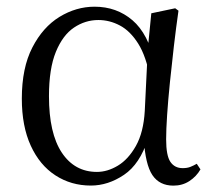

<svg xmlns="http://www.w3.org/2000/svg" viewBox="-20 -551 652 585"><path d="M256.8 14.4Q196.7 14.4 148.8 -16.7Q100.9 -47.8 73.7 -107.2Q46.5 -166.5 46.5 -250.6Q46.5 -344.2 78.6 -406.4Q110.6 -468.5 161.3 -499.6Q212.1 -530.6 268.2 -530.6Q335.2 -530.6 383.5 -489.4Q431.8 -448.1 451.7 -358.5H459.3L437.5 -312.6Q425.5 -379.3 401.1 -418.1Q376.6 -456.9 345.2 -473.4Q313.8 -490 279.7 -490Q239.8 -490 205.5 -467Q171.2 -444 150.2 -392.9Q129.2 -341.7 129.2 -257.8Q129.2 -144.9 168.3 -86Q207.4 -27.2 275.4 -27.2Q307.3 -27.2 339 -46.2Q370.8 -65.2 394.1 -106.4Q417.3 -147.6 421.1 -212.9L430.4 -403.1L441 -510.5L513.8 -525.8L523.8 -518.4Q516.4 -466.9 509.8 -410.4Q503.2 -353.9 497.7 -299.8Q492.2 -245.7 489.2 -200.8Q486.2 -155.9 486.2 -126.6Q486.2 -76.9 499.2 -57.8Q512.2 -38.7 536.6 -38.7Q550.4 -38.7 560.2 -42.6Q570 -46.5 579.5 -52L590.8 -34.9Q578.5 -13.4 557.2 0.6Q535.9 14.6 508.4 14.6Q466 14.6 444.4 -17.4Q422.8 -49.4 418.1 -127.8L430.9 -128.2Q406.3 -50.9 357.8 -18.3Q309.4 14.4 256.8 14.4Z"/></svg>

Font: Source Han Serif JP VF
Style: Regular
Weight: 250
Designer: Ryoko NISHIZUKA 西塚涼子 (kana & ideographs); Frank Grießhammer (Latin, Greek & Cyrillic); Wenlong ZHANG 张文龙 (bopomofo); San
Foundry: Adobe
Version: Version 2.001;hotconv 1.1.0;makeotfexe 2.6.0